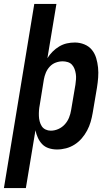

<svg xmlns="http://www.w3.org/2000/svg" viewBox="-51 -755 571 980"><path d="M-31 205 124 -735H237L191 -458Q202 -476 217.5 -491.5Q233 -507 251.5 -518Q270 -529 290 -533.5Q310 -538 331 -538Q356 -538 379.5 -528.5Q403 -519 418 -500.5Q433 -482 440 -458.5Q447 -435 449.5 -410Q452 -385 450 -359Q448 -333 444 -308L422 -178Q418 -155 411.5 -132.5Q405 -110 393.5 -88.5Q382 -67 366 -48.5Q350 -30 329.5 -17Q309 -4 286 2Q263 8 240 8Q218 8 198 1.5Q178 -5 164.5 -19Q151 -33 142.5 -51.5Q134 -70 130 -90L81 205ZM208 -88Q228 -88 247 -96.5Q266 -105 280 -120.5Q294 -136 301.5 -155Q309 -174 312 -193L334 -323Q336 -337 337 -350.5Q338 -364 336 -377.5Q334 -391 329.5 -403Q325 -415 316.5 -424.5Q308 -434 295 -438Q282 -442 269 -442Q251 -442 233.5 -435.5Q216 -429 203 -415Q190 -401 183 -384Q176 -367 173 -350L152 -220Q149 -205 148 -191Q147 -177 147.5 -163Q148 -149 151.5 -135.5Q155 -122 162 -111Q169 -100 181.5 -94Q194 -88 208 -88Z"/></svg>

Font: Iosevka Curly Oblique
Style: Bold
Weight: 700
Italic angle: -9°
Monospace: yes
Designer: Belleve Invis
Foundry: Belleve Invis
Version: Version 11.1.0; ttfautohint (v1.8.3)